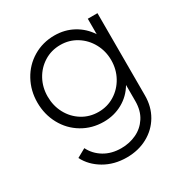

<svg xmlns="http://www.w3.org/2000/svg" viewBox="-176 -677 984 1032"><g transform="rotate(-30 316.5 -161.5)"><path d="M88 92 142 62Q165 108 210 135Q255 162 315 162Q366 162 409.5 141.5Q453 121 479.5 80Q506 39 506 -20V-120Q475 -67 422 -37.5Q369 -8 305 -8Q232 -8 172.5 -43.5Q113 -79 79.5 -140.5Q46 -202 46 -276Q46 -349 79.5 -410.5Q113 -472 172.5 -507.5Q232 -543 305 -543Q369 -543 421.5 -514Q474 -485 506 -435V-531H566V-20Q566 49 534 103.5Q502 158 445 189Q388 220 316 220Q238 220 177.5 184.5Q117 149 88 92ZM307 -68Q362 -68 407 -96Q452 -124 478 -171.5Q504 -219 504 -276Q504 -332 478 -379.5Q452 -427 407 -455Q362 -483 307 -483Q251 -483 206 -455Q161 -427 135.5 -380Q110 -333 110 -276Q110 -219 135.5 -171.5Q161 -124 206 -96Q251 -68 307 -68Z"/></g></svg>

Font: BLUETTI 2.0 Extralight
Style: Roman
Weight: 200
Designer: Stijn de Vries
Foundry: tokotype
Version: Version 2.005;October 31, 2023;FontCreator 14.0.0.2814 64-bi